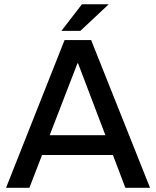

<svg xmlns="http://www.w3.org/2000/svg" viewBox="-20 -890 740 910"><path d="M8.7 0 286 -700H412L691.1 0H574.2L349.9 -590.1H347.1L119.4 0ZM161.8 -155.4V-249.2H533.7V-155.4ZM271.1 -743.7 368.2 -869.7H495.3L360.9 -743.7Z"/></svg>

Font: REM Medium
Style: Regular
Weight: 500
Designer: Octavio Pardo
Foundry: Ashler Design
Version: Version 1.005;gftools[0.9.28]